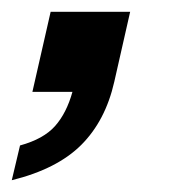

<svg xmlns="http://www.w3.org/2000/svg" viewBox="-65 -156 317 326"><path d="M-45 150 -31 91Q9 80 28.5 58Q48 36 58 0H-10L21 -136H156L129 -17Q114 49 73 90Q32 131 -45 150Z"/></svg>

Font: Instrument Sans Condensed SemiBold Italic
Style: Regular
Weight: 600
Width: 3
Italic angle: -13°
Designer: Rodrigo Fuenzalida
Foundry: fragTYPE
Version: Version 1.000; ttfautohint (v1.8.4.7-5d5b);gftools[0.9.28]